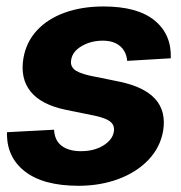

<svg xmlns="http://www.w3.org/2000/svg" viewBox="-20 -573 569 603"><path d="M516.4 -390 379.3 -381.8Q378.1 -399.7 369.4 -414Q360.6 -428.3 344.1 -436.8Q327.6 -445.3 302.5 -445.3Q265.3 -445.1 236.4 -428.2Q207.4 -411.2 203.5 -384.8Q200.2 -367.3 212.4 -355.7Q224.6 -344.1 260.9 -335.7L356.6 -316.2Q433.6 -299.9 467.9 -261.7Q502.1 -223.5 492.4 -162.3Q483.4 -110.2 446.5 -71.3Q409.6 -32.4 352.6 -11Q295.7 10.4 226.4 10.5Q115.4 10.4 57.6 -35.1Q-0.2 -80.6 2 -157.8L149.8 -165.6Q151.5 -132.4 172.9 -115.6Q194.4 -98.8 232 -98.2Q274.4 -97.7 304.1 -115.8Q333.8 -133.9 337.7 -160.4Q340.4 -178.9 327.1 -190.3Q313.7 -201.7 278.7 -209.4L187.7 -227.9Q110.2 -243.7 76.5 -285Q42.9 -326.4 53.5 -389.8Q62.2 -440.9 95.9 -477.4Q129.7 -514 183.4 -533.3Q237.1 -552.7 305.3 -552.7Q411.4 -552.7 465.2 -509Q519 -465.2 516.4 -390Z"/></svg>

Font: Inter Tight
Style: Italic
Weight: 400
Italic angle: -9.39999°
Designer: Rasmus Andersson
Foundry: rsms
Version: Version 3.002